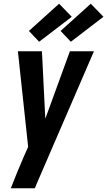

<svg xmlns="http://www.w3.org/2000/svg" viewBox="-20 -795 575 1030"><path d="M167 215H38Q54 173 71.5 131Q89 89 107 47L131 -7L76 -520H205L223 -158L355 -520H484L175 195ZM360 -571 305 -629 467 -775 535 -705ZM190 -571 135 -629 297 -775 365 -705Z"/></svg>

Font: Iosevka Extrabold Oblique
Style: Regular
Weight: 800
Italic angle: -9°
Monospace: yes
Designer: Belleve Invis
Foundry: Belleve Invis
Version: Version 32.5.0; ttfautohint (v1.8.4)